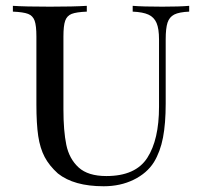

<svg xmlns="http://www.w3.org/2000/svg" viewBox="-20 -628 698 662"><path d="M551.3 -492.2V-271Q551.3 -202.1 542 -153.6Q532.7 -105 510.7 -68.8Q486.8 -30.8 440.9 -8.3Q395 14.2 337.4 14.2Q234.9 14.2 179.7 -29.8Q149.9 -56.6 134 -86.7Q118.2 -116.7 111.8 -158.9Q105.5 -201.2 105.5 -268.1V-502Q105.5 -539.6 99.4 -556.6Q93.3 -573.7 76.9 -580.1Q60.5 -586.4 24.4 -587.9V-607.9Q66.9 -605 152.3 -605Q232.9 -605 279.3 -607.9V-587.9Q243.2 -586.4 227.1 -580.1Q210.9 -573.7 204.8 -556.6Q198.7 -539.6 198.7 -502V-251Q198.7 -176.8 208.7 -128.4Q218.8 -80.1 251.2 -50.5Q283.7 -21 346.7 -21Q447.3 -21 487.8 -83.7Q528.3 -146.5 528.3 -259.8V-492.2Q528.3 -528.8 519.8 -548.8Q511.2 -568.8 491.9 -577.6Q472.7 -586.4 437.5 -587.9V-607.9Q473.1 -605 539.6 -605Q599.6 -605 632.3 -607.9V-587.9Q597.7 -586.4 580.8 -577.9Q564 -569.3 557.6 -549.8Q551.3 -530.3 551.3 -492.2Z"/></svg>

Font: Playfair Display SC
Style: Regular
Weight: 400
Designer: Claus Eggers Sørensen
Foundry: Claus Eggers Sørensen
Version: Version 1.004;PS 001.004;hotconv 1.0.70;makeotf.lib2.5.58329